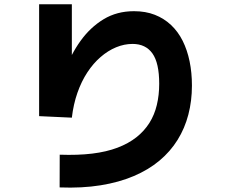

<svg xmlns="http://www.w3.org/2000/svg" viewBox="-20 -797 1040 880"><path d="M253.3 62 253.7 -88Q336.7 -85 402.5 -93Q468.3 -101 518.8 -120.2Q569.2 -139.5 605.3 -168Q641.3 -196.5 664.7 -233.5Q688 -270.5 698.8 -315.9Q709.7 -361.3 709.7 -413Q709.7 -508.5 678.6 -552.1Q647.5 -595.7 587.5 -595.7Q549.3 -595.7 512 -580.2Q474.7 -564.7 441.1 -535.7Q407.5 -506.7 380.3 -465.3Q353.2 -424 334.8 -371.5Q316.5 -319 309.3 -257.7L159.3 -264.7V-777.3H309.3V-308.5H236.3Q248.3 -391.2 276.3 -469.2Q304.3 -547.3 349.2 -609.7Q394 -672 454.8 -708.8Q515.7 -745.7 594.2 -745.7Q647.5 -745.7 689.6 -729.2Q731.7 -712.7 763.8 -682.5Q796 -652.3 817.2 -610Q838.3 -567.7 849 -515.8Q859.7 -464 859.7 -404.7Q859.7 -334.5 843.3 -271.8Q827 -209 793.9 -155.8Q760.8 -102.5 710.8 -60.7Q660.7 -18.8 593.2 9.9Q525.7 38.7 440.9 52.3Q356.2 66 253.3 62Z"/></svg>

Font: Murecho Thin
Style: Regular
Weight: 100
Designer: Neil Summerour
Foundry: Positype
Version: Version 1.010